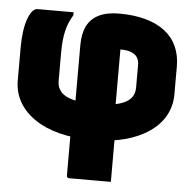

<svg xmlns="http://www.w3.org/2000/svg" viewBox="-53 -612 856 862"><g transform="rotate(5 375.0 -181.0)"><path d="M450 -559Q517 -559 569 -544.5Q621 -530 656.5 -502.5Q692 -475 710 -435Q728 -395 728 -345V-220Q728 -167 704 -123.5Q680 -80 634 -48.5Q588 -17 524 0Q460 17 378 17Q296 17 230 0Q164 -17 117.5 -49Q71 -81 46.5 -124.5Q22 -168 22 -220V-368Q22 -408 26.5 -440.5Q31 -473 39.5 -497Q48 -521 59 -534Q70 -547 82 -547Q117 -547 142 -547Q167 -547 191.5 -547Q216 -547 245 -547V-533Q224 -500 214.5 -459.5Q205 -419 205 -363V-235Q205 -224 207 -215Q209 -206 213.5 -198Q218 -190 225 -182Q243 -164 280 -154.5Q317 -145 378 -145Q441 -145 479.5 -155Q518 -165 536 -184.5Q554 -204 554 -234V-338Q554 -356 545.5 -370Q537 -384 518 -391.5Q499 -399 469 -399Q469 -339 469 -286Q469 -233 469 -184.5Q469 -136 469 -87L478 -57Q478 -27 478 3.5Q478 34 478 65.5Q478 97 478 129.5Q478 162 478 197Q430 197 384 197Q338 197 290 197Q285 197 282 194Q279 191 279 186Q279 125 279 64Q279 3 279 -57L288 -84Q288 -134 288 -190.5Q288 -247 288 -302Q288 -357 288 -403Q288 -455 305.5 -489.5Q323 -524 359 -541.5Q395 -559 450 -559Z"/></g></svg>

Font: Recursive Black
Style: Regular
Weight: 900
Version: Version 1.085